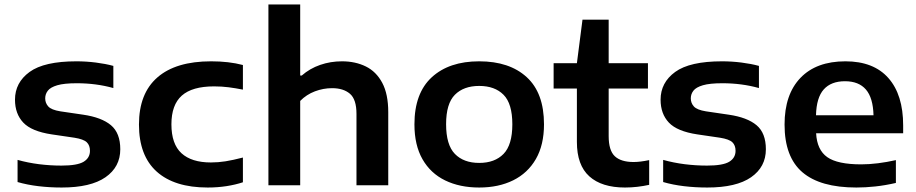

<svg xmlns="http://www.w3.org/2000/svg" viewBox="-20 -828 4095 858"><path d="M255.5 10Q202 10 151.8 4Q101.5 -2 58.5 -14.5V-113.5Q105 -100.5 154.8 -94.2Q204.5 -88 254.5 -88Q325.5 -88 353.8 -105.2Q382 -122.5 382 -154Q382 -178.5 367.8 -192.2Q353.5 -206 313 -212.5L211 -227.5Q121 -241 84 -280.2Q47 -319.5 47 -382.5Q47 -459 112.2 -506.5Q177.5 -554 321.5 -554Q365 -554 408.5 -548.5Q452 -543 486.5 -533.5V-434.5Q410 -456 323 -456Q266.5 -456 236 -447Q205.5 -438 193.8 -422.8Q182 -407.5 182 -388.5Q182 -367.5 195.8 -352.2Q209.5 -337 249.5 -330.5L351.5 -315.5Q434 -303.5 475.8 -268.5Q517.5 -233.5 517.5 -161Q517.5 -82 451.5 -36Q385.5 10 255.5 10Z M908 10Q759.5 10 680.2 -61.2Q601 -132.5 601 -271.5Q601 -410.5 683.5 -482.2Q766 -554 923.5 -554Q1003 -554 1065.5 -537.5V-427.5Q1032.5 -434 1001.8 -438Q971 -442 936.5 -442Q839 -442 792.5 -400.8Q746 -359.5 746 -272.5Q746 -184.5 791 -143.2Q836 -102 922.5 -102Q955 -102 988 -107.2Q1021 -112.5 1065.5 -124V-13.5Q1032.5 -2.5 992.2 3.8Q952 10 908 10Z M1179.5 0V-808H1321.5V-490.5H1328.5Q1364.5 -522 1410.8 -538Q1457 -554 1508 -554Q1568 -554 1614.8 -531Q1661.5 -508 1688.2 -457.8Q1715 -407.5 1715 -326.5V0H1573V-319Q1573 -384 1543.8 -409Q1514.5 -434 1464 -434Q1425 -434 1387.2 -419.8Q1349.5 -405.5 1321.5 -377V0Z M2121.5 10Q2034.5 10 1969.2 -21.8Q1904 -53.5 1868 -116.5Q1832 -179.5 1832 -272.5Q1832 -411.5 1909.5 -482.8Q1987 -554 2121.5 -554Q2256.5 -554 2333.8 -483.2Q2411 -412.5 2411 -272.5Q2411 -180.5 2374.8 -117.5Q2338.5 -54.5 2273.2 -22.2Q2208 10 2121.5 10ZM2121.5 -100Q2191 -100 2230.2 -140.2Q2269.5 -180.5 2269.5 -272.5Q2269.5 -365 2230.2 -404.5Q2191 -444 2121.5 -444Q2052 -444 2012.8 -404.5Q1973.5 -365 1973.5 -273Q1973.5 -180.5 2012.8 -140.2Q2052 -100 2121.5 -100Z M2773 10Q2669 10 2613.5 -40Q2558 -90 2558 -193.5V-432.5H2454V-545.5H2558L2583 -740H2700V-545.5H2875.5V-432.5H2700V-220Q2700 -155.5 2727.5 -129.8Q2755 -104 2811.5 -104Q2840.5 -104 2881 -112.5V-2Q2856 3.5 2828.2 6.8Q2800.5 10 2773 10Z M3140.5 10Q3087 10 3036.8 4Q2986.5 -2 2943.5 -14.5V-113.5Q2990 -100.5 3039.8 -94.2Q3089.5 -88 3139.5 -88Q3210.5 -88 3238.8 -105.2Q3267 -122.5 3267 -154Q3267 -178.5 3252.8 -192.2Q3238.5 -206 3198 -212.5L3096 -227.5Q3006 -241 2969 -280.2Q2932 -319.5 2932 -382.5Q2932 -459 2997.2 -506.5Q3062.5 -554 3206.5 -554Q3250 -554 3293.5 -548.5Q3337 -543 3371.5 -533.5V-434.5Q3295 -456 3208 -456Q3151.5 -456 3121 -447Q3090.5 -438 3078.8 -422.8Q3067 -407.5 3067 -388.5Q3067 -367.5 3080.8 -352.2Q3094.5 -337 3134.5 -330.5L3236.5 -315.5Q3319 -303.5 3360.8 -268.5Q3402.5 -233.5 3402.5 -161Q3402.5 -82 3336.5 -36Q3270.5 10 3140.5 10Z M3807 10Q3645.5 10 3565.8 -58.2Q3486 -126.5 3486 -271.5Q3486 -406 3557 -480Q3628 -554 3758 -554Q3884 -554 3950 -479.2Q4016 -404.5 4016 -267.5V-232.5H3627Q3631 -158 3676.8 -125.8Q3722.5 -93.5 3828.5 -93.5Q3864 -93.5 3903.8 -98.5Q3943.5 -103.5 3983.5 -112.5V-10.5Q3935.5 0.5 3891.8 5.2Q3848 10 3807 10ZM3756 -465Q3694 -465 3661.2 -428.5Q3628.5 -392 3626.5 -313H3883.5Q3881.5 -391 3849.5 -428Q3817.5 -465 3756 -465Z"/></svg>

Font: Encode Sans Expanded Expanded SemiBold
Style: Regular
Weight: 600
Width: 7
Designer: Multiple Designers
Foundry: Impallari Type
Version: Version 3.000; ttfautohint (v1.8.3) -l 8 -r 50 -G 200 -x 14 